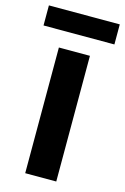

<svg xmlns="http://www.w3.org/2000/svg" viewBox="-156 -824 572 878"><g transform="rotate(15 129.5 -384.5)"><path d="M56.3 0V-595H203.3V0ZM-37.6 -674.2V-769.2H297.9V-674.2Z"/></g></svg>

Font: Encode Sans SC Condensed Thin
Style: Regular
Weight: 100
Width: 3
Designer: Multiple Designers
Foundry: Impallari Type
Version: Version 3.002